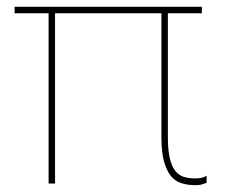

<svg xmlns="http://www.w3.org/2000/svg" viewBox="-20 -540 674 565"><path d="M556 5Q566 5 573 3Q580 1 588 -2V-23Q582 -19 574 -17Q566 -15 554 -15Q536 -15 521 -19.5Q506 -24 495.5 -37.5Q485 -51 479.5 -75Q474 -99 474 -137V-501H574V-520H23V-501H123V0H142V-501H455V-136Q455 -93 462.5 -65.5Q470 -38 483 -22Q496 -6 515 -0.5Q534 5 556 5Z"/></svg>

Font: Fixel Variable
Style: Regular
Weight: 100
Width: 3
Designer: AlfaBravo + MacPaw
Foundry: Kyrylo Tkachov, Marchela Mozhyna, Serhii Makarenko, Maria Weinstein, Zakhar Kryvoshyya
Version: Version 1.211